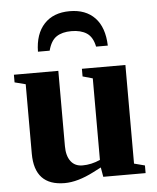

<svg xmlns="http://www.w3.org/2000/svg" viewBox="-52 -749 660 805"><g transform="rotate(-5 278.0 -346.0)"><path d="M344.2 -40 311 -22.9Q242.7 12.2 188 12.2Q61 12.2 61 -123V-415L15.1 -426.8V-459H202.1V-142.1Q202.1 -101.1 219.5 -78.1Q236.8 -55.2 269 -55.2Q306.2 -55.2 343.3 -71.8V-415L301.3 -426.8V-459H484.4V-43.9L529.3 -32.2V0H351.1ZM271 -704.1Q338.4 -704.1 377 -663.8Q415.5 -623.5 418 -546.4H368.7Q360.4 -587.4 335.4 -603.8Q310.5 -620.1 271 -620.1Q231.9 -620.1 208 -604Q184.1 -587.9 173.3 -546.4H124Q125 -621.1 163.6 -662.6Q202.1 -704.1 271 -704.1Z"/></g></svg>

Font: Liberation Serif
Style: Bold
Weight: 700
Designer: Steve Matteson
Foundry: Ascender Corporation
Version: Version 2.1.5